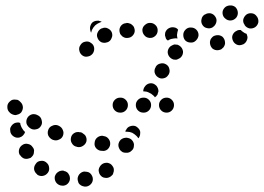

<svg xmlns="http://www.w3.org/2000/svg" viewBox="-20 -659 968 704"><path d="M265 2Q266 7 268 12Q271 17 276 20Q280 23 285 24Q291 26 296 25H297Q308 23 315 14Q322 5 320 -7Q319 -12 316 -17Q314 -21 309 -25Q305 -28 299 -29Q294 -30 289 -30H288Q277 -28 270 -19Q263 -9 265 2ZM194 -29Q189 -26 186 -22Q183 -18 181 -12Q179 -1 185 9Q191 18 202 21H203Q214 24 224 18Q233 12 236 1Q237 -5 236 -10Q235 -16 232 -20Q230 -25 225 -28Q221 -31 215 -32L214 -33Q209 -34 204 -33Q198 -32 194 -29ZM342 -38Q341 -33 343 -27Q344 -22 347 -18Q354 -8 365 -7Q376 -5 386 -12Q391 -16 394 -20Q396 -25 397 -30Q398 -36 397 -41Q396 -46 392 -51Q386 -60 374 -62Q363 -63 354 -57L353 -56Q349 -53 346 -48Q343 -43 342 -38ZM111 -58Q104 -49 105 -38Q107 -27 116 -20V-19Q126 -12 137 -14Q148 -16 155 -25Q162 -34 160 -45Q159 -56 150 -63L149 -64Q140 -71 129 -69Q117 -68 111 -58ZM63 -128Q53 -122 50 -111Q47 -100 53 -90H54Q57 -85 61 -82Q66 -78 71 -77Q76 -76 82 -77Q87 -78 92 -80Q96 -83 100 -88Q103 -92 104 -97Q105 -103 105 -108Q104 -114 101 -118L100 -119Q94 -129 83 -131Q72 -134 63 -128ZM471 -125Q472 -130 470 -135Q468 -141 464 -145Q461 -149 456 -151Q451 -153 445 -154H443Q432 -154 423 -147Q415 -139 414 -128Q414 -122 416 -117Q418 -112 421 -108Q425 -104 430 -101Q435 -99 440 -99H443Q454 -98 462 -106Q471 -113 471 -125ZM384 -130Q385 -141 378 -150Q371 -159 360 -160L357 -161Q346 -162 337 -155Q328 -148 327 -136Q325 -125 332 -116Q340 -107 351 -106H354Q365 -104 374 -111Q383 -119 384 -130ZM297 -141Q298 -146 297 -152Q296 -157 293 -162Q290 -166 285 -169Q281 -173 276 -174H273Q262 -177 252 -171Q242 -165 240 -153Q238 -142 244 -133Q250 -123 261 -121L264 -120Q275 -118 284 -124Q294 -130 297 -141ZM211 -162Q215 -173 210 -183Q206 -193 195 -198L193 -199Q182 -203 172 -198Q161 -194 157 -183Q153 -172 157 -162Q162 -152 172 -147L175 -146Q186 -142 196 -147Q207 -151 211 -162ZM441 -181 442 -182Q447 -193 457 -196Q468 -200 478 -196Q483 -193 487 -189Q491 -185 493 -180Q495 -175 494 -170Q494 -164 492 -159L491 -158Q491 -157 490 -155Q488 -153 487 -152Q485 -156 481 -160Q474 -167 465 -172Q456 -176 446 -176H444Q442 -176 440 -176Q440 -178 440 -179Q441 -180 441 -181ZM72 -175Q70 -168 64 -162Q59 -157 52 -155Q41 -152 31 -158Q21 -164 18 -175V-176Q17 -181 17 -186Q18 -192 21 -196Q24 -201 28 -204Q33 -208 38 -209Q42 -210 46 -210Q50 -210 54 -208Q55 -205 55 -202Q58 -192 64 -184Q67 -179 72 -175ZM130 -197Q136 -206 133 -217Q131 -229 121 -235L119 -236Q109 -242 98 -240Q87 -237 81 -228Q78 -223 77 -218Q76 -212 77 -207Q78 -202 82 -197Q85 -193 89 -190L92 -188Q101 -182 113 -185Q124 -187 130 -197ZM38 -237Q43 -238 48 -240Q53 -242 57 -246Q64 -255 64 -266Q63 -278 55 -285L53 -287Q49 -291 44 -293Q38 -294 33 -294Q27 -294 23 -292Q18 -289 14 -285Q6 -277 7 -265Q7 -254 16 -246L18 -244Q22 -241 27 -239Q32 -237 38 -237ZM449 -274Q449 -285 441 -293Q433 -301 422 -301H421Q409 -301 401 -293Q393 -285 393 -274Q393 -262 401 -254Q409 -246 421 -246H422Q433 -246 441 -254Q449 -262 449 -274ZM534 -274Q534 -285 526 -293Q518 -301 507 -301H506Q494 -301 486 -293Q478 -285 478 -274Q478 -262 486 -254Q494 -246 506 -246H507Q518 -246 526 -254Q534 -262 534 -274ZM618 -274Q618 -285 610 -293Q602 -301 591 -301Q579 -301 571 -293Q563 -285 563 -274Q563 -262 571 -254Q579 -246 591 -246Q602 -246 610 -254Q618 -262 618 -274ZM525 -320Q517 -324 507 -324H506Q506 -324 505 -324Q505 -327 506 -331Q507 -334 508 -337V-338H509Q514 -348 524 -352Q535 -356 545 -351Q550 -348 554 -344Q557 -340 559 -335Q561 -330 561 -324Q560 -319 558 -314V-313Q557 -312 556 -310Q555 -309 554 -308Q553 -307 553 -306Q552 -305 550 -304Q549 -303 548 -302Q546 -306 542 -309Q535 -316 525 -320ZM559 -376Q569 -369 580 -372Q591 -374 597 -384L598 -385Q604 -395 601 -406Q599 -417 589 -423Q579 -429 568 -426Q557 -424 551 -414V-413Q545 -404 547 -393Q550 -382 559 -376ZM606 -446Q610 -443 615 -441Q620 -440 626 -440Q631 -441 636 -444Q641 -446 644 -450L645 -451Q652 -460 651 -471Q649 -483 640 -490Q636 -493 631 -495Q626 -496 620 -496Q615 -495 610 -492Q605 -490 602 -486L601 -485Q594 -476 595 -465Q597 -453 606 -446ZM313 -502Q304 -509 292 -506Q281 -504 275 -494Q268 -484 271 -473Q273 -462 283 -455Q292 -449 303 -452Q314 -454 321 -464Q327 -474 325 -485Q323 -496 313 -502ZM799 -485Q802 -489 804 -494Q806 -499 805 -505Q804 -516 796 -524Q787 -531 776 -530H775Q769 -529 764 -527Q759 -524 756 -520Q752 -516 751 -511Q749 -505 750 -500Q751 -489 759 -481Q768 -474 779 -475H780Q786 -476 791 -478Q795 -481 799 -485ZM885 -532Q885 -533 885 -534Q884 -534 884 -535Q877 -537 871 -542Q866 -545 863 -549Q859 -549 856 -549Q852 -548 849 -547L848 -546Q838 -542 833 -531Q829 -521 834 -510Q838 -500 849 -495Q859 -491 870 -496H871Q881 -501 885 -511Q890 -522 885 -532ZM390 -540Q386 -550 375 -555Q365 -560 354 -555H353Q343 -551 338 -540Q333 -530 338 -519Q342 -509 352 -504Q363 -500 373 -504H374Q385 -508 389 -519Q394 -529 390 -540ZM659 -511Q667 -503 679 -503Q690 -502 698 -510L699 -511Q707 -519 708 -530Q708 -542 700 -550Q692 -558 681 -558Q669 -559 661 -551L660 -550Q652 -542 652 -531Q652 -519 659 -511ZM586 -540Q590 -551 600 -556Q610 -561 621 -558H622Q625 -556 628 -555Q631 -553 633 -550Q630 -541 629 -531Q629 -524 631 -518Q624 -519 618 -518Q607 -517 598 -512Q597 -511 596 -510Q593 -512 591 -514Q589 -516 588 -519Q586 -524 585 -529Q585 -535 586 -540ZM474 -549Q473 -555 471 -560Q468 -565 464 -568Q460 -572 455 -573Q450 -575 444 -575L443 -574Q432 -574 424 -565Q417 -556 418 -545Q419 -539 421 -534Q424 -530 428 -526Q432 -523 437 -521Q442 -519 448 -520H449Q460 -521 467 -529Q475 -538 474 -549ZM558 -545Q559 -557 552 -565Q544 -574 533 -575H532Q521 -576 512 -568Q503 -561 502 -550Q502 -538 509 -530Q516 -521 528 -520H529Q540 -519 549 -527Q557 -534 558 -545ZM337 -583Q341 -584 345 -582Q350 -581 353 -579Q349 -578 346 -576H345Q336 -572 329 -566Q322 -559 317 -549Q315 -544 314 -539Q312 -543 311 -548Q310 -552 310 -557Q311 -568 318 -576Q326 -583 337 -583ZM884 -606Q875 -599 872 -588Q870 -577 877 -568Q877 -567 877 -567Q883 -558 894 -555Q905 -553 915 -559Q924 -565 927 -576Q929 -587 923 -597Q923 -598 922 -598Q916 -608 905 -610Q893 -612 884 -606ZM722 -568Q728 -558 739 -556Q750 -553 760 -559L761 -560Q770 -566 773 -577Q776 -588 770 -597Q764 -607 753 -610Q741 -612 732 -606H731Q721 -600 719 -589Q716 -578 722 -568ZM796 -610Q797 -598 806 -591Q815 -583 826 -584H827Q838 -585 846 -594Q853 -603 852 -614Q851 -625 843 -633Q834 -640 823 -639H822Q810 -638 803 -630Q795 -621 796 -610Z"/></svg>

Font: FRB American Cursive Guidelines Dotted Ultra
Style: Bold Italic
Weight: 1000
Italic angle: -25°
Version: Version 2.0;Modular Font Editor K font №1